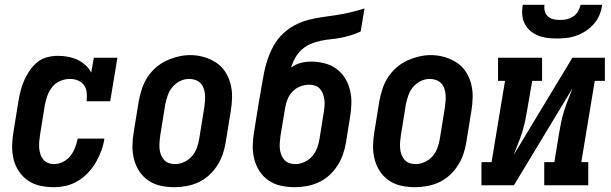

<svg xmlns="http://www.w3.org/2000/svg" viewBox="-20 -770 2540 798"><path d="M204 8Q175 8 147 2Q119 -4 96.5 -19.5Q74 -35 58.5 -58Q43 -81 36.5 -108Q30 -135 30.5 -164Q31 -193 36 -222L57 -352Q61 -374 66.5 -395.5Q72 -417 81.5 -438Q91 -459 104.5 -478.5Q118 -498 136.5 -512.5Q155 -527 177 -532.5Q199 -538 221 -538Q242 -538 263 -534Q284 -530 302 -521.5Q320 -513 335 -499.5Q350 -486 359 -468L370 -530H468L438 -349H340Q342 -367 340.5 -384.5Q339 -402 329.5 -415.5Q320 -429 304 -435.5Q288 -442 271 -442Q251 -442 231.5 -434Q212 -426 198.5 -410Q185 -394 178 -375Q171 -356 167 -337L146 -207Q144 -194 143 -180.5Q142 -167 143 -154Q144 -141 148 -129Q152 -117 159.5 -107.5Q167 -98 179 -93Q191 -88 204 -88Q223 -88 241.5 -97Q260 -106 272.5 -122Q285 -138 292 -156.5Q299 -175 303 -194H414Q410 -168 401 -143.5Q392 -119 378.5 -95.5Q365 -72 346 -52Q327 -32 304 -18Q281 -4 255 2Q229 8 204 8Z M705 8Q676 8 648 2Q620 -4 597 -19.5Q574 -35 559 -58Q544 -81 537 -108Q530 -135 530.5 -164Q531 -193 536 -222L557 -352Q562 -377 570 -401.5Q578 -426 592.5 -448.5Q607 -471 627.5 -489Q648 -507 672 -518Q696 -529 721 -535Q746 -541 771 -541Q800 -541 827.5 -533Q855 -525 878 -510Q901 -495 916 -472Q931 -449 938 -422Q945 -395 944.5 -366Q944 -337 939 -308L918 -178Q914 -153 905.5 -128.5Q897 -104 882.5 -81.5Q868 -59 848 -41Q828 -23 804 -12Q780 -1 754.5 3.5Q729 8 705 8ZM707 -88Q726 -88 745 -96.5Q764 -105 777.5 -120.5Q791 -136 798 -155Q805 -174 808 -193L829 -323Q831 -337 832 -350.5Q833 -364 832 -377Q831 -390 826.5 -402.5Q822 -415 813.5 -424Q805 -433 792.5 -437.5Q780 -442 766 -442Q747 -442 728.5 -433Q710 -424 697 -408.5Q684 -393 677.5 -374.5Q671 -356 667 -337L646 -207Q644 -193 643 -179.5Q642 -166 643 -153Q644 -140 648.5 -128Q653 -116 661 -106.5Q669 -97 681 -92.5Q693 -88 707 -88Z M1205 8Q1176 8 1148 2Q1120 -4 1097 -19.5Q1074 -35 1059 -58Q1044 -81 1037 -108Q1030 -135 1030.5 -164Q1031 -193 1036 -222L1053 -328Q1057 -349 1060 -369Q1063 -389 1067 -409V-410Q1072 -439 1077.5 -468Q1083 -497 1093 -525.5Q1103 -554 1118 -581Q1133 -608 1155.5 -629.5Q1178 -651 1205.5 -665.5Q1233 -680 1262 -687.5Q1291 -695 1320.5 -699Q1350 -703 1379 -707.5Q1408 -712 1437.5 -719Q1467 -726 1495 -735L1479 -639Q1459 -630 1438.5 -623.5Q1418 -617 1397 -613Q1376 -609 1355 -607Q1334 -605 1313 -600.5Q1292 -596 1271.5 -587.5Q1251 -579 1234.5 -564Q1218 -549 1207 -529.5Q1196 -510 1190 -489Q1208 -503 1230 -508.5Q1252 -514 1273 -514Q1301 -514 1328.5 -507Q1356 -500 1377.5 -484.5Q1399 -469 1413.5 -446Q1428 -423 1434.5 -396.5Q1441 -370 1440.5 -341Q1440 -312 1435 -284L1418 -178Q1414 -153 1405.5 -128.5Q1397 -104 1382.5 -81.5Q1368 -59 1348 -41Q1328 -23 1304 -12Q1280 -1 1254.5 3.5Q1229 8 1205 8ZM1207 -88Q1226 -88 1245 -96.5Q1264 -105 1277.5 -120.5Q1291 -136 1298 -155Q1305 -174 1308 -193L1325 -299Q1327 -313 1328.5 -326.5Q1330 -340 1328.5 -352.5Q1327 -365 1323 -377.5Q1319 -390 1311 -399.5Q1303 -409 1291 -413.5Q1279 -418 1265 -418Q1247 -418 1228.5 -411Q1210 -404 1196 -389.5Q1182 -375 1175 -357Q1168 -339 1165 -321L1146 -207Q1144 -193 1143 -179.5Q1142 -166 1143 -153Q1144 -140 1148.5 -128Q1153 -116 1161 -106.5Q1169 -97 1181 -92.5Q1193 -88 1207 -88Z M1705 8Q1676 8 1648 2Q1620 -4 1597 -19.5Q1574 -35 1559 -58Q1544 -81 1537 -108Q1530 -135 1530.5 -164Q1531 -193 1536 -222L1557 -352Q1562 -377 1570 -401.5Q1578 -426 1592.5 -448.5Q1607 -471 1627.5 -489Q1648 -507 1672 -518Q1696 -529 1721 -535Q1746 -541 1771 -541Q1800 -541 1827.5 -533Q1855 -525 1878 -510Q1901 -495 1916 -472Q1931 -449 1938 -422Q1945 -395 1944.5 -366Q1944 -337 1939 -308L1918 -178Q1914 -153 1905.5 -128.5Q1897 -104 1882.5 -81.5Q1868 -59 1848 -41Q1828 -23 1804 -12Q1780 -1 1754.5 3.5Q1729 8 1705 8ZM1707 -88Q1726 -88 1745 -96.5Q1764 -105 1777.5 -120.5Q1791 -136 1798 -155Q1805 -174 1808 -193L1829 -323Q1831 -337 1832 -350.5Q1833 -364 1832 -377Q1831 -390 1826.5 -402.5Q1822 -415 1813.5 -424Q1805 -433 1792.5 -437.5Q1780 -442 1766 -442Q1747 -442 1728.5 -433Q1710 -424 1697 -408.5Q1684 -393 1677.5 -374.5Q1671 -356 1667 -337L1646 -207Q1644 -193 1643 -179.5Q1642 -166 1643 -153Q1644 -140 1648.5 -128Q1653 -116 1661 -106.5Q1669 -97 1681 -92.5Q1693 -88 1707 -88Z M1981 0V-96H2023L2079 -434H2050V-530H2233V-434H2192L2172 -318Q2168 -293 2163 -269Q2158 -245 2150.5 -221Q2143 -197 2133.5 -173.5Q2124 -150 2115 -126L2359 -530H2494V-434H2452L2396 -96H2425V0H2242V-96H2284L2303 -212Q2307 -237 2312 -261Q2317 -285 2324.5 -309Q2332 -333 2341.5 -356.5Q2351 -380 2360 -404L2116 0ZM2295 -610Q2274 -610 2254 -612.5Q2234 -615 2216 -622.5Q2198 -630 2183.5 -642.5Q2169 -655 2160.5 -672Q2152 -689 2150.5 -709.5Q2149 -730 2153 -750H2243Q2241 -736 2244.5 -723Q2248 -710 2257.5 -701.5Q2267 -693 2280.5 -690Q2294 -687 2307 -687Q2322 -687 2336 -690Q2350 -693 2362.5 -701.5Q2375 -710 2382.5 -723Q2390 -736 2393 -750H2483Q2480 -729 2472 -709Q2464 -689 2449.5 -672Q2435 -655 2416.5 -642.5Q2398 -630 2377.5 -622.5Q2357 -615 2336 -612.5Q2315 -610 2295 -610Z"/></svg>

Font: Iosevka Slab Oblique
Style: Bold
Weight: 700
Italic angle: -9°
Monospace: yes
Designer: Belleve Invis
Foundry: Belleve Invis
Version: Version 11.1.1; ttfautohint (v1.8.3)